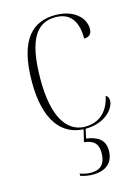

<svg xmlns="http://www.w3.org/2000/svg" viewBox="-117 -609 655 902"><g transform="rotate(-15 210.5 -158.0)"><path d="M221 227C283 227 322 197 322 136C322 83 285 62 233 55L243 10C339 10 388 -50 388 -88C388 -101 384 -110 374 -115C360 -50 321 -1 246 0H245H236C154 -6 98 -87 98 -267C98 -473 156 -533 241 -533C317 -533 346 -480 346 -401C369 -401 384 -412 384 -438C384 -494 331 -543 243 -543C135 -543 56 -477 56 -266C56 -74 132 5 233 10L219 69C264 74 286 93 286 137C286 195 258 216 216 216C196 216 181 213 161 206V217C182 224 201 227 221 227Z"/></g></svg>

Font: Noto Serif Display SemiCondensed ExtraLight
Style: Regular
Weight: 200
Width: 4
Designer: Monotype Design Team
Foundry: Monotype Imaging Inc.
Version: Version 2.009